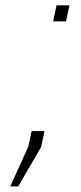

<svg xmlns="http://www.w3.org/2000/svg" viewBox="-20 -541 298 706"><path d="M131.3 -0.5 46.9 144.5H17.6L84 -1.5L96.2 -59.1H143.6ZM222.7 -462.4H175.3L188 -521.5H235.4Z"/></svg>

Font: Ufes Sans Thin
Style: Italic
Weight: 100
Designer: Ricardo Esteves & Thais Bronze
Foundry: ProDesignUfes - Ricardo Esteves, Thais Bronze
Version: Version 2.0